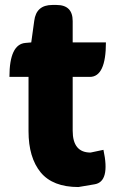

<svg xmlns="http://www.w3.org/2000/svg" viewBox="-20 -740 485 774"><path d="M296 14Q193 14 144 -45Q95 -105 95 -211V-430H18Q18 -562 83 -567L106 -569L118 -656Q126 -720 191 -720H208Q273 -720 273 -655V-569H407Q407 -430 342 -430H273V-213Q273 -125 345 -125L397 -136Q425 -7 361 3Z"/></svg>

Font: Swei Half Moon CJK SC
Style: Black
Weight: 900
Version: Version 2.071